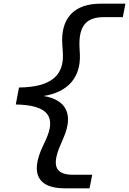

<svg xmlns="http://www.w3.org/2000/svg" viewBox="-20 -821 700 1041"><path d="M65.5 -254.5C243 -251.5 286 -186.5 227.5 -61L211 -25.5C143 120 186 200 330 200H465.5L480 126.5H377.5C291 126.5 253.5 90 308 -35.5L324.5 -74C381 -204 336.5 -280.5 216.5 -300.5C344.5 -321 419 -397.5 413 -527.5L411 -565.5C405.5 -691 457 -728 543.5 -728H646L660 -801H525C381 -801 307 -721.5 318 -576L320.5 -540C330 -414.5 262 -349 83 -346.5Z"/></svg>

Font: Monaspace Krypton
Style: Italic
Weight: 400
Italic angle: -11°
Designer: Riley Cran & the Lettermatic Team
Foundry: Lettermatic
Version: Version 1.101 (Monaspace Krypton)